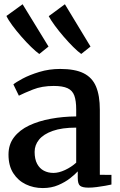

<svg xmlns="http://www.w3.org/2000/svg" viewBox="-20 -896 579 926"><path d="M186.5 11Q142 11 104.5 -7Q67 -25 44 -60.8Q21 -96.5 21 -150.5Q21 -199.5 47.8 -234.2Q74.5 -269 120.5 -290.8Q166.5 -312.5 225 -323.2Q283.5 -334 347.5 -334.5V-368Q347.5 -410 338.5 -434.8Q329.5 -459.5 306 -470.5Q282.5 -481.5 239 -481.5Q182 -481.5 138.8 -464.2Q95.5 -447 71 -434.5L44.5 -489Q56 -499 89 -516.8Q122 -534.5 169.5 -549Q217 -563.5 270 -563.5Q341.5 -563.5 383.2 -542.8Q425 -522 443.2 -478.5Q461.5 -435 461.5 -366.5V-53L517.5 -52.5V-6Q506.5 -3.5 487.2 0Q468 3.5 446.5 6.2Q425 9 407 9Q378 9 366.5 0.2Q355 -8.5 355 -38.5V-69.5Q342.5 -55.5 318.8 -36.8Q295 -18 261.5 -3.5Q228 11 186.5 11ZM238 -62Q263.5 -62 294 -76.2Q324.5 -90.5 347.5 -111.5V-280.5Q279 -280.5 234.5 -264.8Q190 -249 168.5 -222.8Q147 -196.5 147 -163.5Q147 -128.5 159 -106Q171 -83.5 191.5 -72.8Q212 -62 238 -62ZM169 -636Q153.5 -647 130.2 -669.5Q107 -692 82.8 -719.8Q58.5 -747.5 39 -774Q19.5 -800.5 11 -819L89 -875.5L214 -671.5L170 -636ZM371.5 -636Q356 -647 333.5 -669.2Q311 -691.5 287.5 -718.8Q264 -746 244.5 -772.5Q225 -799 215 -818L293 -875.5L416.5 -671.5L372 -636Z"/></svg>

Font: Merriweather 28pt SemiBold
Style: Regular
Weight: 600
Version: Version 2.100